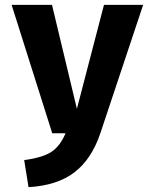

<svg xmlns="http://www.w3.org/2000/svg" viewBox="-20 -551 640 794"><path d="M395 0Q359 107 288 161.5Q217 216 98 223L80 111Q156 101 192.5 77Q229 53 251 0H196L28 -531H195L298 -101L410 -531H572Z"/></svg>

Font: Fira Mono
Style: Bold
Weight: 700
Monospace: yes
Designer: Carrois Corporate & Edenspiekermann AG
Foundry: Carrois Corporate GbR & Edenspiekermann AG
Version: Version 3.206